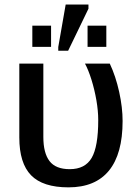

<svg xmlns="http://www.w3.org/2000/svg" viewBox="-20 -805 599 835"><path d="M513.2 -278.8Q513.2 -135.7 453.9 -63Q394.5 9.8 277.8 9.8Q166.5 9.8 115.2 -42.7Q64 -95.2 64 -207V-528.3H168.5V-209.5Q168.5 -139.6 195.3 -104.5Q222.2 -69.3 283.2 -69.3Q350.1 -69.3 378.7 -118.4Q407.2 -167.5 407.2 -282.7Q407.2 -322.8 399.2 -369.1Q391.1 -415.5 377.9 -458Q364.7 -500.5 349.6 -528.3H457.5Q483.4 -473.1 498.3 -405.3Q513.2 -337.4 513.2 -278.8ZM364.7 -767.1 276.4 -584.5H233.4V-600.6L265.6 -785.2H364.7ZM202.1 -693.4V-601.1H120.6V-693.4ZM442.4 -693.4V-601.1H360.8V-693.4Z"/></svg>

Font: Arimo Medium
Style: Regular
Weight: 500
Designer: Steve Matteson
Foundry: Monotype Imaging Inc.
Version: Version 1.33